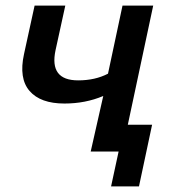

<svg xmlns="http://www.w3.org/2000/svg" viewBox="-20 -543 631 688"><path d="M529 -523 438 -96H525L478 125H378L405 0H305L350 -199Q286 -172 211 -172Q125 -172 86 -217Q47 -262 66 -349L104 -523H214L179 -363Q156 -255 260 -255Q321 -255 367 -279L419 -523Z"/></svg>

Font: Raleway-v4020 SemiBold
Style: Italic
Weight: 600
Italic angle: -12°
Designer: Matt McInerney, Pablo Impallari, Rodrigo Fuenzalida
Foundry: Matt McInerney, Pablo Impallari, Rodrigo Fuenzalida
Version: Version 4.020;PS 004.020;hotconv 1.0.88;makeotf.lib2.5.64775